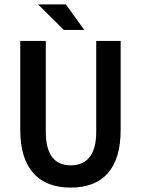

<svg xmlns="http://www.w3.org/2000/svg" viewBox="-20 -840 639 872"><path d="M72 -250C72 -71 158 12 301 12C445 12 528 -71 528 -250V-654H417V-241C417 -134 372 -89 301 -89C231 -89 188 -134 188 -241V-654H72ZM270 -704H363L279 -820H153Z"/></svg>

Font: Source Code Pro Semibold
Style: Regular
Weight: 600
Monospace: yes
Designer: Paul D. Hunt
Foundry: Adobe Systems Incorporated
Version: Version 1.017;PS 1.000;hotconv 1.0.70;makeotf.lib2.5.5900